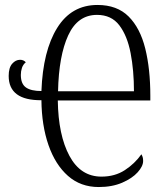

<svg xmlns="http://www.w3.org/2000/svg" viewBox="-20 -744 671 774"><path d="M378 10Q305 10 254 -35Q203 -80 175.5 -159Q148 -238 147 -340Q15 -339 15 -438Q15 -471 29 -487Q43 -503 61 -503Q75 -503 84 -493Q73 -484 68.5 -470.5Q64 -457 64 -442Q64 -406 84.5 -391.5Q105 -377 147 -377Q153 -539 210.5 -631.5Q268 -724 373 -724Q452 -724 498.5 -677.5Q545 -631 565.5 -548.5Q586 -466 586 -358V-339H213Q215 -199 260 -115.5Q305 -32 389 -32Q443 -32 483 -58Q523 -84 550 -122Q553 -117 555 -111Q557 -105 557 -95Q557 -74 535 -49.5Q513 -25 472.5 -7.5Q432 10 378 10ZM520 -376Q520 -460 506.5 -530Q493 -600 461 -642Q429 -684 371 -684Q293 -684 255 -601.5Q217 -519 214 -376Z"/></svg>

Font: Noto Serif ExtraCondensed Light
Style: Regular
Weight: 300
Width: 2
Designer: Monotype Design Team
Foundry: Monotype Imaging Inc.
Version: Version 2.014; ttfautohint (v1.8.4.7-5d5b)